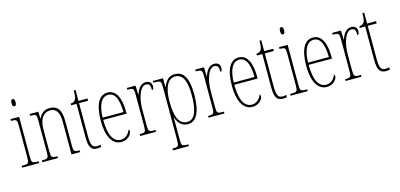

<svg xmlns="http://www.w3.org/2000/svg" viewBox="-81 -1281 4293 2063"><g transform="rotate(-15 2066.0 -249.0)"><path d="M114 -658C127 -658 137 -666 137 -698C137 -729 127 -738 114 -738C100 -738 92 -729 92 -698C92 -666 100 -658 114 -658ZM22 0H212V-20H199C139 -20 133 -26 133 -96V-536H37V-516H43C101 -516 105 -508 105 -437V-96C105 -26 99 -20 38 -20H22Z M247 0H422V-20H416C356 -20 350 -26 350 -96V-333C350 -467 405 -517 473 -517C545 -517 572 -457 572 -364V0H668V-20H664C606 -20 600 -26 600 -96V-363C600 -486 562 -542 471 -542C408 -542 376 -508 351 -459H349L346 -536H250V-516H255C316 -516 322 -511 322 -441V-96C322 -26 316 -20 255 -20H247Z M859 10C870 10 886 8 901 5V-20C884 -17 873 -15 857 -15C815 -15 793 -40 793 -140V-511H893V-536H793V-657H773C772 -610 772 -575 755 -553C746 -540 730 -532 705 -530V-511H765V-141C765 -26 791 10 859 10Z M1126 10C1201 10 1242 -46 1242 -77C1242 -90 1238 -96 1233 -99C1217 -57 1184 -15 1126 -15C1046 -15 997 -97 997 -270H1257V-291C1257 -445 1210 -542 1118 -542C1023 -542 969 -450 969 -262C969 -88 1030 10 1126 10ZM1229 -295H997C1001 -431 1040 -517 1118 -517C1197 -517 1227 -427 1229 -295Z M1336 0H1512V-20H1501C1438 -20 1432 -25 1432 -96V-274C1432 -382 1468 -519 1539 -519C1584 -519 1586 -480 1586 -443C1602 -443 1607 -460 1607 -483C1607 -517 1588 -544 1543 -544C1478 -544 1451 -483 1433 -435H1431L1428 -536H1331V-516H1334C1398 -516 1404 -511 1404 -440V-96C1404 -25 1398 -20 1337 -20H1336Z M1636 240H1813V220H1802C1742 220 1736 214 1736 144V14C1736 -34 1737 -77 1736 -102H1737C1758 -35 1797 10 1868 10C1956 10 2013 -80 2013 -280C2013 -469 1962 -546 1864 -546C1796 -546 1761 -500 1738 -438H1735L1733 -536H1621V-516H1636C1705 -516 1708 -510 1708 -441V144C1708 214 1702 220 1641 220H1636ZM1867 -15C1767 -15 1736 -120 1736 -276C1736 -431 1781 -521 1864 -521C1946 -521 1985 -444 1985 -280C1985 -119 1952 -15 1867 -15Z M2097 0H2273V-20H2262C2199 -20 2193 -25 2193 -96V-274C2193 -382 2229 -519 2300 -519C2345 -519 2347 -480 2347 -443C2363 -443 2368 -460 2368 -483C2368 -517 2349 -544 2304 -544C2239 -544 2212 -483 2194 -435H2192L2189 -536H2092V-516H2095C2159 -516 2165 -511 2165 -440V-96C2165 -25 2159 -20 2098 -20H2097Z M2584 10C2659 10 2700 -46 2700 -77C2700 -90 2696 -96 2691 -99C2675 -57 2642 -15 2584 -15C2504 -15 2455 -97 2455 -270H2715V-291C2715 -445 2668 -542 2576 -542C2481 -542 2427 -450 2427 -262C2427 -88 2488 10 2584 10ZM2687 -295H2455C2459 -431 2498 -517 2576 -517C2655 -517 2685 -427 2687 -295Z M2925 10C2936 10 2952 8 2967 5V-20C2950 -17 2939 -15 2923 -15C2881 -15 2859 -40 2859 -140V-511H2959V-536H2859V-657H2839C2838 -610 2838 -575 2821 -553C2812 -540 2796 -532 2771 -530V-511H2831V-141C2831 -26 2857 10 2925 10Z M3101 -658C3114 -658 3124 -666 3124 -698C3124 -729 3114 -738 3101 -738C3087 -738 3079 -729 3079 -698C3079 -666 3087 -658 3101 -658ZM3009 0H3199V-20H3186C3126 -20 3120 -26 3120 -96V-536H3024V-516H3030C3088 -516 3092 -508 3092 -437V-96C3092 -26 3086 -20 3025 -20H3009Z M3411 10C3486 10 3527 -46 3527 -77C3527 -90 3523 -96 3518 -99C3502 -57 3469 -15 3411 -15C3331 -15 3282 -97 3282 -270H3542V-291C3542 -445 3495 -542 3403 -542C3308 -542 3254 -450 3254 -262C3254 -88 3315 10 3411 10ZM3514 -295H3282C3286 -431 3325 -517 3403 -517C3482 -517 3512 -427 3514 -295Z M3621 0H3797V-20H3786C3723 -20 3717 -25 3717 -96V-274C3717 -382 3753 -519 3824 -519C3869 -519 3871 -480 3871 -443C3887 -443 3892 -460 3892 -483C3892 -517 3873 -544 3828 -544C3763 -544 3736 -483 3718 -435H3716L3713 -536H3616V-516H3619C3683 -516 3689 -511 3689 -440V-96C3689 -25 3683 -20 3622 -20H3621Z M4070 10C4081 10 4097 8 4112 5V-20C4095 -17 4084 -15 4068 -15C4026 -15 4004 -40 4004 -140V-511H4104V-536H4004V-657H3984C3983 -610 3983 -575 3966 -553C3957 -540 3941 -532 3916 -530V-511H3976V-141C3976 -26 4002 10 4070 10Z"/></g></svg>

Font: Noto Serif Bengali ExtraCondensed Thin
Style: Regular
Weight: 100
Width: 2
Designer: Juan Bruce, Universal Thirst, Indian Type Foundry and the Monotype Design Team.
Foundry: Monotype Imaging Inc.
Version: Version 2.003